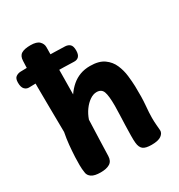

<svg xmlns="http://www.w3.org/2000/svg" viewBox="-206 -950 1015 1090"><g transform="rotate(-30 301.5 -405.0)"><path d="M75 -766Q76 -798 96 -810Q116 -822 155 -822Q196 -822 212.5 -805.5Q229 -789 229 -768Q229 -748 228.5 -727.5Q228 -707 228 -676.5Q228 -646 227.5 -594Q227 -542 226 -459Q246 -488 270 -508.5Q294 -529 323.5 -540Q353 -551 389 -551Q447 -551 480 -527.5Q513 -504 528.5 -468Q544 -432 548.5 -393Q553 -354 554 -323Q556 -249 551.5 -200Q547 -151 547 -120Q547 -93 549 -72.5Q551 -52 552 -36Q553 -17 533.5 -2.5Q514 12 470 12Q430 12 414 -1Q398 -14 395 -44Q393 -62 393.5 -92.5Q394 -123 395 -158Q396 -193 397.5 -226.5Q399 -260 399 -285Q399 -351 389 -377.5Q379 -404 347 -404Q325 -404 302.5 -388.5Q280 -373 261.5 -347.5Q243 -322 232 -290Q229 -226 227.5 -165Q226 -104 224 -56Q223 -24 201.5 -10.5Q180 3 141 3Q101 3 82 -10Q63 -23 61 -43Q57 -67 57 -93.5Q57 -120 58 -145Q60 -185 63.5 -222Q67 -259 75 -300Q74 -401 73 -473.5Q72 -546 72 -595Q72 -644 72.5 -676Q73 -708 73.5 -729Q74 -750 75 -766ZM31 -618Q13 -617 0.5 -630Q-12 -643 -12 -673Q-12 -700 1 -709.5Q14 -719 31 -720Q60 -721 98 -721.5Q136 -722 177 -721.5Q218 -721 256 -720Q294 -719 323 -718Q343 -717 354.5 -706Q366 -695 366 -667Q366 -640 354.5 -628Q343 -616 323 -617Q294 -618 256 -619Q218 -620 177 -620Q136 -620 98 -619.5Q60 -619 31 -618Z"/></g></svg>

Font: Playpen Sans
Style: Bold
Weight: 700
Designer: Laura Meseguer, Veronika Burian, José Scaglione
Foundry: TypeTogether
Version: Version 1.001